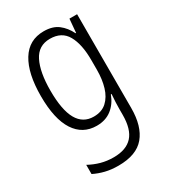

<svg xmlns="http://www.w3.org/2000/svg" viewBox="-190 -639 870 977"><g transform="rotate(-30 244.5 -150.5)"><path d="M225 -542Q277 -542 309 -517.5Q341 -493 361 -452H364L371 -532H416V19Q416 126 368 183.5Q320 241 214 241Q172 241 137.5 232.5Q103 224 73 209V155Q106 173 140.5 182.5Q175 192 214 192Q288 192 324.5 152Q361 112 361 27V-4Q361 -24 362 -46Q363 -68 365 -93H361Q343 -45 307.5 -17.5Q272 10 220 10Q138 10 93 -59Q48 -128 48 -263Q48 -396 93 -469Q138 -542 225 -542ZM233 -493Q165 -493 134.5 -432Q104 -371 104 -263Q104 -149 135.5 -93.5Q167 -38 230 -38Q277 -38 306 -64.5Q335 -91 348.5 -136Q362 -181 362 -237V-294Q362 -387 332 -440Q302 -493 233 -493Z"/></g></svg>

Font: Noto Sans Lao Condensed Light
Style: Regular
Weight: 300
Width: 3
Designer: Monotype Design Team
Foundry: Monotype Imaging Inc.
Version: Version 2.003; ttfautohint (v1.8.4.7-5d5b)